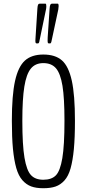

<svg xmlns="http://www.w3.org/2000/svg" viewBox="-20 -1001 465 1028"><path d="M176.3 -768.6Q172.4 -768.6 170.9 -771.7Q169.4 -774.9 169.4 -784.2Q169.4 -787.6 170.4 -801.3L180.2 -954.6Q181.2 -970.2 183.8 -975.8Q186.5 -981.4 192.4 -981.4H223.6Q228 -981.4 228 -967.8Q228 -957.5 226.1 -949.7L192.4 -787.6Q191.9 -786.1 191.4 -783.2Q190.9 -780.3 190.7 -778.8Q190.4 -777.3 189.7 -775.4Q189 -773.4 188.5 -772.5Q188 -771.5 187 -770.5Q186 -769.5 185.1 -769Q184.1 -768.6 182.6 -768.6ZM241.7 -768.6Q237.8 -768.6 236.3 -771.7Q234.9 -774.9 234.9 -784.2Q234.9 -794.4 235.4 -801.3L245.6 -954.6Q246.6 -970.2 249.5 -975.8Q252.4 -981.4 258.3 -981.4H289.1Q293.9 -981.4 293.9 -967.8Q293.9 -961.4 292 -949.7L257.3 -787.6L256.8 -785.6Q256.8 -783.7 256.3 -783.2Q253.9 -768.6 248.5 -768.6ZM211.9 -38.6Q256.3 -38.6 279.3 -62.3Q302.2 -85.9 313.7 -154.1Q325.2 -222.2 325.2 -354Q325.2 -475.6 314.5 -541.5Q303.7 -607.4 279.8 -635.3Q255.9 -663.1 211.9 -663.1Q168.9 -663.1 145 -633.5Q121.1 -604 110.4 -537.8Q99.6 -471.7 99.6 -354Q99.6 -224.6 111.1 -156.5Q122.6 -88.4 145.8 -63.5Q168.9 -38.6 211.9 -38.6ZM211.9 6.8Q173.3 6.8 147 -2.9Q120.6 -12.7 99.9 -36.1Q79.1 -59.6 67.1 -101.3Q55.2 -143.1 49.3 -204.3Q43.5 -265.6 43.5 -354Q43.5 -490.7 60.5 -567.6Q77.6 -644.5 113.5 -676.8Q149.4 -709 211.9 -709Q275.9 -709 311.5 -677.7Q347.2 -646.5 364.3 -569.6Q381.3 -492.7 381.3 -354Q381.3 -264.6 375.5 -202.9Q369.6 -141.1 357.9 -99.6Q346.2 -58.1 325.2 -34.9Q304.2 -11.7 277.6 -2.4Q251 6.8 211.9 6.8Z"/></svg>

Font: BenchNine Light
Style: Regular
Weight: 300
Version: Version 1 ; ttfautohint (v0.92.18-e454-dirty) -l 8 -r 50 -G 